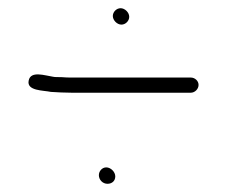

<svg xmlns="http://www.w3.org/2000/svg" viewBox="-20 -519 553 468"><path d="M221 -92C221 -81 230 -71 242 -71C253 -71 261 -78 261 -89C261 -100 250 -111 239 -111C229 -111 221 -102 221 -92ZM255 -480C255 -470 265 -459 276 -459C286 -459 295 -468 295 -478C295 -489 284 -499 274 -499C264 -499 255 -490 255 -480ZM464 -312C464 -322 455 -330 445 -330H155C148 -330 140 -330 129 -331C120 -331 113 -331 109 -332C89 -335 55 -347 50 -323C44 -297 86 -299 104 -295C114 -294 143 -293 155 -293H445C455 -293 464 -302 464 -312Z"/></svg>

Font: Electronic
Style: SeLt
Weight: 300
Version: Version 1.011